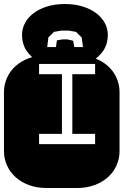

<svg xmlns="http://www.w3.org/2000/svg" viewBox="-22 -947 622 967"><path d="M173.8 -634.8Q132.3 -659.7 110.6 -693.1Q88.9 -726.6 88.9 -771Q88.9 -802.7 104 -831.1Q119.1 -859.4 147.2 -880.6Q175.3 -901.9 215.3 -914.3Q255.4 -926.8 304.7 -926.8Q354.5 -926.8 394.3 -914.3Q434.1 -901.9 462.4 -880.6Q490.7 -859.4 505.9 -831.1Q521 -802.7 521 -771Q521 -726.6 499 -693.1Q477.1 -659.7 436 -634.8ZM215.8 -710H259.8L264.6 -743.7L292 -748.5H317.9L346.7 -741.7L352.1 -710H396L389.6 -757.8L360.8 -786.6L322.8 -793H288.1L250 -786.6L221.7 -758.8ZM174.8 -272.9V-221.2H457V-272.9H342.3V-573.2H457V-625H174.8V-573.2H290V-272.9ZM364.3 -668.9Q413.6 -668.9 453.6 -654.3Q493.7 -639.6 521.7 -614.3Q549.8 -588.9 564.9 -554.9Q580.1 -521 580.1 -482.9V-186Q580.1 -147.9 564.9 -114Q549.8 -80.1 521.7 -54.7Q493.7 -29.3 453.6 -14.6Q413.6 0 364.3 0H213.9Q164.6 0 124.5 -14.6Q84.5 -29.3 56.4 -54.7Q28.3 -80.1 13.2 -114Q-2 -147.9 -2 -186V-482.9Q-2 -521 13.2 -554.9Q28.3 -588.9 56.4 -614.3Q84.5 -639.6 124.5 -654.3Q164.6 -668.9 213.9 -668.9Z"/></svg>

Font: Monofett
Style: Regular
Weight: 400
Designer: vernon adams
Foundry: vernon adams
Version: Version 1.000